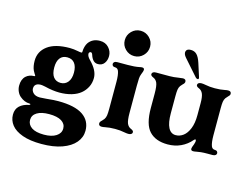

<svg xmlns="http://www.w3.org/2000/svg" viewBox="-125 -942 1785 1393"><g transform="rotate(15 767.5 -246.0)"><path d="M31 91Q31 50 56.5 26Q82 2 126 -6.6Q134 -9 134 -13Q134 -17 126 -17Q88 -17 53 -47Q38 -60 29 -80.5Q20 -101 20 -124Q20 -171 47 -196Q59 -207 74.5 -212.5Q90 -218 106 -218Q119 -218 111 -229L108 -233Q98 -251 95 -256Q82 -285 82 -327Q82 -397 139 -439.5Q196 -482 305 -482Q334 -482 369 -475Q375 -474 380 -473Q385 -472 390 -472H393Q397 -472 398.5 -473.9Q400 -475.9 400 -481.6Q400 -499 405 -517Q410 -535 418 -547Q447.4 -589 504 -589Q545 -589 570 -561.5Q595 -534 595 -499Q595 -466.8 578.5 -444.4Q562 -422 531 -422Q510 -422 496 -436.5Q482 -451 474 -477Q469 -492 459.8 -492Q454.4 -492 450.2 -487.9Q446 -483.8 446 -477Q446 -458 469 -435Q530 -374 530 -317Q530 -279.4 514.5 -248.7Q499 -218 473 -196.5Q446 -174 405 -162Q364 -150 315 -150Q265 -150 205 -165Q200 -165 194 -167Q181 -170 169 -170Q155 -170 143 -165Q122 -155 122 -130Q122 -113 135 -98Q152 -79 187 -79Q194 -79 233 -82L245 -83Q290 -88 324 -88Q449 -88 509.5 -47Q570 -6 570 69Q570 118.6 536.5 158.3Q503 198 439 221Q375 244 285 244Q199 244 142 223.5Q85 203 58 168.5Q31 134 31 91ZM410 95Q410 59.9 378.1 39.9Q346.1 20 284.8 20Q227 20 194 40.2Q161 60.4 161 96.1Q161 131 192.1 152.5Q223.1 174 285.2 174Q343 174 376.5 152.3Q410 130.6 410 95ZM380 -316.6Q380 -362 361 -387Q342 -412 304.8 -412Q270 -412 251 -387.5Q232 -363 232 -317.3Q232 -269.1 251.2 -244.5Q270.5 -220 305 -220Q338.9 -220 359.5 -245.6Q380 -271.2 380 -316.6Z M652 -10Q652 -16 656 -22Q660 -28 666 -33Q676 -43 681 -50Q690 -63 692.5 -80.5Q695 -98 695 -130V-332Q695 -385 685 -412Q681 -422 674 -427Q667 -432 655 -432Q646 -432 640.5 -437.5Q635 -443 635 -452Q635 -460 642.5 -466Q650 -472 665 -472H743Q793 -472 828 -479Q839.1 -482 848.4 -482Q865 -482 865 -467Q865 -458 854 -432Q848 -417.8 846.5 -398.9Q845 -380 845 -343V-332V-140Q845 -83 855 -60Q865 -38 885 -30Q905 -22 905 -10Q905 -1 897.5 4.5Q890 10 875 10Q864 10 842 6Q814 0 774 0Q732.3 0 699 7Q687 10 675 10Q652 10 652 -10ZM675 -640.8Q675 -680 702.8 -708Q730.6 -736 769.8 -736Q809 -736 837 -708.2Q865 -680.4 865 -641.2Q865 -602 837.2 -574Q809.4 -546 770.2 -546Q731 -546 703 -573.8Q675 -601.6 675 -640.8Z M985 -213.5V-322Q985 -379 975 -402Q965 -424 945 -432Q925 -440 925 -452Q925 -461 932.5 -466.5Q940 -472 955 -472H1056Q1088 -472 1122 -478Q1148 -482 1155 -482Q1178 -482 1178 -462Q1178 -456 1174 -450Q1170 -444 1164 -439Q1154 -429 1149 -422Q1140 -409 1137.5 -391.5Q1135 -374 1135 -342V-214Q1135 -143 1154 -106.5Q1173 -70 1209.5 -70Q1240.2 -70 1266.1 -89.5Q1292 -109 1308.5 -149.5Q1325 -190 1325 -251V-342Q1325 -389 1315 -412Q1305 -434 1285 -442Q1265 -450 1265 -462Q1265 -471 1272.5 -476.5Q1280 -482 1295 -482Q1306 -482 1328 -478Q1356 -472 1396 -472Q1437.7 -472 1471 -479Q1483 -482 1495 -482Q1518 -482 1518 -462Q1518 -456 1514 -450Q1510 -444 1504 -439Q1494 -429 1489 -422Q1480 -409 1477.5 -391.5Q1475 -374 1475 -342V-140Q1475 -87 1485 -60Q1489 -50 1496 -45Q1503 -40 1515 -40Q1524 -40 1529.5 -34.5Q1535 -29 1535 -20Q1535 -12 1527.5 -6Q1520 0 1505 0H1467Q1439 0 1419 2Q1399 4 1386 7Q1373 10 1362 10Q1345 10 1345 -5Q1345 -14 1356 -40Q1362 -58 1362 -66Q1362 -77 1356 -77Q1353 -77 1346 -70Q1314 -32 1269 -11Q1224 10 1170 10Q1080 10 1032.5 -40.5Q985 -91 985 -213.5ZM1241 -514 1137 -632Q1116 -656 1121.5 -676Q1127 -696 1157 -696Q1185 -696 1202.5 -678Q1220 -660 1233 -620L1264 -523Q1267 -515 1266 -509.5Q1265 -504 1260 -504Q1249 -504 1241 -514Z"/></g></svg>

Font: Raigarh
Style: Regular
Weight: 400
Designer: jaikishan Patel
Foundry: MagicType
Version: Version 1.000;FEAKit 1.0